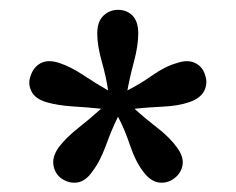

<svg xmlns="http://www.w3.org/2000/svg" viewBox="-20 -702 489 398"><path d="M405.3 -545.9Q411.1 -529.3 403.3 -513.7Q395.5 -498 372.1 -490.2Q349.6 -482.4 318.4 -481Q287.1 -479.5 258.8 -476.6Q280.3 -457 306.2 -437Q332 -417 346.7 -396.5Q361.3 -377 358.4 -359.9Q355.5 -342.8 340.8 -332Q326.2 -321.3 309.1 -323.7Q292 -326.2 277.3 -345.7Q260.7 -367.2 249.5 -400.9Q238.3 -434.6 224.6 -460Q211.9 -434.6 199.7 -400.9Q187.5 -367.2 170.9 -345.7Q157.2 -326.2 140.1 -323.7Q123 -321.3 107.4 -332Q93.8 -341.8 90.8 -359.4Q87.9 -377 101.6 -396.5Q117.2 -417 142.6 -437Q168 -457 189.5 -476.6Q162.1 -479.5 130.9 -481.4Q99.6 -483.4 76.2 -490.2Q52.7 -497.1 44.9 -513.2Q37.1 -529.3 43.9 -545.9Q49.8 -563.5 64.9 -571.3Q80.1 -579.1 103.5 -571.3Q127 -563.5 153.3 -545.9Q179.7 -528.3 204.1 -514.6Q200.2 -542 190.9 -574.7Q181.6 -607.4 181.6 -632.8Q181.6 -657.2 194.3 -669.4Q207 -681.6 224.6 -681.6Q243.2 -681.6 254.9 -669.4Q266.6 -657.2 266.6 -632.8Q266.6 -607.4 257.8 -574.7Q249 -542 244.1 -514.6Q269.5 -527.3 295.9 -545.9Q322.3 -564.5 346.7 -571.3Q369.1 -579.1 384.8 -571.3Q400.4 -563.5 405.3 -545.9Z"/></svg>

Font: Crimson Pro ExtraLight Medium
Style: Regular
Weight: 500
Version: Version 1.002